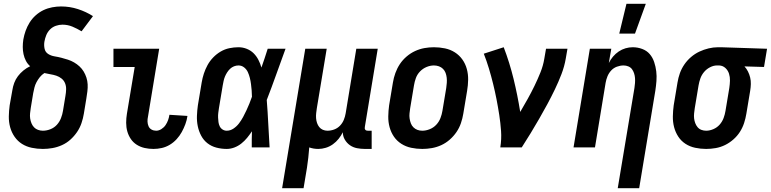

<svg xmlns="http://www.w3.org/2000/svg" viewBox="-20 -777 4063 1012"><path d="M206 8Q176 8 147.5 2Q119 -4 96 -18.5Q73 -33 57 -56Q41 -79 33.5 -106.5Q26 -134 26.5 -163.5Q27 -193 31 -222L45 -301Q48 -321 55 -340Q62 -359 74.5 -375.5Q87 -392 103.5 -405.5Q120 -419 139 -428Q125 -440 116.5 -456.5Q108 -473 104 -491.5Q100 -510 100 -529.5Q100 -549 103 -569Q107 -592 115 -614.5Q123 -637 136 -658Q149 -679 168 -696Q187 -713 209 -723.5Q231 -734 255 -738.5Q279 -743 302 -743Q348 -743 391 -729Q434 -715 470 -692L410 -612Q387 -626 362 -636.5Q337 -647 309 -647Q292 -647 274.5 -641Q257 -635 244 -622Q231 -609 224 -592Q217 -575 214 -557Q211 -538 215 -520Q219 -502 234 -492.5Q249 -483 267.5 -480Q286 -477 303.5 -472.5Q321 -468 338 -462.5Q355 -457 370.5 -448Q386 -439 399 -427Q412 -415 421 -400Q430 -385 435.5 -368Q441 -351 442 -332.5Q443 -314 440.5 -295Q438 -276 435 -257L422 -178Q418 -153 409.5 -128Q401 -103 386 -81Q371 -59 351 -41Q331 -23 306.5 -12Q282 -1 256.5 3.5Q231 8 206 8ZM206 -88Q226 -88 246 -96Q266 -104 280 -119.5Q294 -135 301.5 -154.5Q309 -174 312 -193L325 -272Q328 -289 328.5 -306Q329 -323 323 -338Q317 -353 304.5 -363Q292 -373 277 -378Q262 -383 246 -385.5Q230 -388 214 -392Q200 -383 190 -370.5Q180 -358 172.5 -344Q165 -330 161.5 -315.5Q158 -301 155 -286L142 -207Q140 -193 138.5 -179.5Q137 -166 139 -152.5Q141 -139 146 -127Q151 -115 159.5 -106Q168 -97 180.5 -92.5Q193 -88 206 -88Z M789 8Q765 8 742.5 3Q720 -2 701 -14Q682 -26 669.5 -44.5Q657 -63 651 -84.5Q645 -106 645 -130Q645 -154 649 -178L690 -424H578V-520H819L760 -162Q757 -149 757.5 -136Q758 -123 763 -111.5Q768 -100 779 -94Q790 -88 803 -88Q817 -88 830.5 -96.5Q844 -105 852.5 -117.5Q861 -130 866 -144Q871 -158 873 -172L968 -166Q965 -144 957 -122.5Q949 -101 938 -81Q927 -61 911 -43.5Q895 -26 875 -14Q855 -2 833 3Q811 8 789 8Z M1175 8Q1147 8 1120.5 1Q1094 -6 1073.5 -22Q1053 -38 1040.5 -61.5Q1028 -85 1022.5 -111.5Q1017 -138 1018 -166Q1019 -194 1023 -222L1043 -342Q1047 -366 1054.5 -389Q1062 -412 1074 -434Q1086 -456 1104 -474.5Q1122 -493 1143.5 -505.5Q1165 -518 1189 -523Q1213 -528 1237 -528Q1260 -528 1281 -519.5Q1302 -511 1317 -496Q1332 -481 1342 -461.5Q1352 -442 1358 -421Q1367 -446 1375 -470.5Q1383 -495 1391 -520H1485Q1460 -452 1436 -384.5Q1412 -317 1386 -250Q1391 -187 1394 -124.5Q1397 -62 1401 0H1307Q1307 -21 1307 -42.5Q1307 -64 1308 -85Q1296 -67 1282.5 -50.5Q1269 -34 1252 -20.5Q1235 -7 1215 0.5Q1195 8 1175 8ZM1175 -88Q1194 -88 1211 -99.5Q1228 -111 1240 -127Q1252 -143 1261.5 -160.5Q1271 -178 1279 -195.5Q1287 -213 1294.5 -231Q1302 -249 1308 -267Q1308 -284 1306.5 -300.5Q1305 -317 1303 -333.5Q1301 -350 1297 -366Q1293 -382 1286.5 -396.5Q1280 -411 1267 -421.5Q1254 -432 1237 -432Q1225 -432 1213.5 -427.5Q1202 -423 1193 -414.5Q1184 -406 1177 -395Q1170 -384 1165.5 -373Q1161 -362 1158.5 -350Q1156 -338 1154 -327L1134 -207Q1132 -194 1130.5 -182Q1129 -170 1129.5 -157.5Q1130 -145 1131.5 -133.5Q1133 -122 1138 -111.5Q1143 -101 1153 -94.5Q1163 -88 1175 -88Z M1467 215 1589 -520H1702L1650 -207Q1648 -194 1646.5 -180.5Q1645 -167 1646 -154Q1647 -141 1651 -129Q1655 -117 1662.5 -107.5Q1670 -98 1681.5 -93Q1693 -88 1706 -88Q1724 -88 1741.5 -94.5Q1759 -101 1772 -114.5Q1785 -128 1792 -145Q1799 -162 1802 -180L1858 -520H1971L1903 -108Q1902 -104 1902.5 -100Q1903 -96 1905.5 -93Q1908 -90 1911.5 -89Q1915 -88 1919 -88H1939V8H1903Q1882 8 1861.5 4Q1841 0 1824.5 -11.5Q1808 -23 1797.5 -41Q1787 -59 1787 -80Q1778 -62 1765 -45.5Q1752 -29 1734.5 -16.5Q1717 -4 1697 2Q1677 8 1658 8Q1645 8 1633 6Q1621 4 1610 0Q1608 27 1605 54Q1602 81 1598 107L1580 215Z M2206 8Q2176 8 2147.5 2Q2119 -4 2095.5 -19Q2072 -34 2056.5 -56.5Q2041 -79 2033.5 -106.5Q2026 -134 2026.5 -163.5Q2027 -193 2031 -222L2051 -342Q2055 -367 2064 -392Q2073 -417 2087.5 -439Q2102 -461 2123 -479Q2144 -497 2168 -508Q2192 -519 2217 -523.5Q2242 -528 2267 -528Q2297 -528 2325.5 -522Q2354 -516 2377.5 -501Q2401 -486 2417 -463.5Q2433 -441 2440.5 -413.5Q2448 -386 2447.5 -356.5Q2447 -327 2442 -298L2422 -178Q2418 -153 2409.5 -128Q2401 -103 2386 -81Q2371 -59 2350.5 -41Q2330 -23 2306 -12Q2282 -1 2256.5 3.5Q2231 8 2206 8ZM2206 -88Q2225 -88 2245 -96Q2265 -104 2279.5 -119.5Q2294 -135 2301.5 -154.5Q2309 -174 2312 -193L2332 -313Q2334 -327 2335 -340.5Q2336 -354 2334.5 -367.5Q2333 -381 2328.5 -393Q2324 -405 2315 -414Q2306 -423 2293.5 -427.5Q2281 -432 2267 -432Q2248 -432 2228.5 -424Q2209 -416 2194 -400.5Q2179 -385 2172 -365.5Q2165 -346 2162 -327L2142 -207Q2140 -193 2138.5 -179.5Q2137 -166 2139 -152.5Q2141 -139 2145.5 -127Q2150 -115 2159 -106Q2168 -97 2180 -92.5Q2192 -88 2206 -88Z M2617 0Q2624 -44 2621 -86.5Q2618 -129 2611.5 -171Q2605 -213 2597 -254Q2589 -295 2579 -335.5Q2569 -376 2557 -416Q2545 -456 2530 -494L2635 -528Q2666 -447 2687 -361Q2708 -275 2722 -187Q2742 -221 2761 -255Q2780 -289 2797 -324Q2814 -359 2828.5 -395Q2843 -431 2849 -468L2858 -520H2971L2962 -468Q2955 -427 2939.5 -386.5Q2924 -346 2905 -306.5Q2886 -267 2865 -228Q2844 -189 2822 -151Q2800 -113 2777 -75Q2754 -37 2730 0Z M3236 215 3324 -313Q3326 -326 3327 -339.5Q3328 -353 3327 -366Q3326 -379 3322 -391Q3318 -403 3311 -412.5Q3304 -422 3292 -427Q3280 -432 3267 -432Q3249 -432 3231.5 -425.5Q3214 -419 3201.5 -405.5Q3189 -392 3182 -375Q3175 -358 3172 -340L3116 0H3003L3089 -520H3202L3189 -445Q3198 -463 3211 -478.5Q3224 -494 3241 -505.5Q3258 -517 3277 -522.5Q3296 -528 3315 -528Q3341 -528 3365 -519Q3389 -510 3404.5 -492Q3420 -474 3428 -450Q3436 -426 3439 -401Q3442 -376 3440 -350Q3438 -324 3434 -298L3349 215ZM3244 -600 3282 -757H3384L3327 -600Z M3702 8Q3673 8 3644.5 2Q3616 -4 3593 -19Q3570 -34 3555 -57Q3540 -80 3533 -107Q3526 -134 3526.5 -163.5Q3527 -193 3531 -222L3551 -342Q3555 -367 3563.5 -391Q3572 -415 3587 -437Q3602 -459 3622.5 -476.5Q3643 -494 3666.5 -505Q3690 -516 3715 -522Q3740 -528 3765 -528H3781L4023 -520L4007 -424L3904 -427Q3915 -415 3922.5 -400Q3930 -385 3934 -368.5Q3938 -352 3937.5 -334Q3937 -316 3934 -298L3914 -178Q3910 -153 3902 -128.5Q3894 -104 3880 -82Q3866 -60 3845.5 -42Q3825 -24 3801.5 -12.5Q3778 -1 3752.5 3.5Q3727 8 3702 8ZM3702 -88Q3721 -88 3740.5 -96.5Q3760 -105 3773.5 -120.5Q3787 -136 3794 -155Q3801 -174 3804 -193L3824 -313Q3827 -333 3827.5 -352Q3828 -371 3822.5 -388.5Q3817 -406 3803.5 -418.5Q3790 -431 3771 -432H3759Q3741 -432 3722.5 -422.5Q3704 -413 3691 -397.5Q3678 -382 3671.5 -363.5Q3665 -345 3662 -327L3642 -207Q3640 -193 3638.5 -179.5Q3637 -166 3638.5 -153Q3640 -140 3644.5 -128Q3649 -116 3657 -106.5Q3665 -97 3677 -92.5Q3689 -88 3702 -88Z"/></svg>

Font: Iosevka
Style: Bold Italic
Weight: 700
Italic angle: -9°
Monospace: yes
Designer: Belleve Invis
Foundry: Belleve Invis
Version: Version 32.5.0; ttfautohint (v1.8.4)